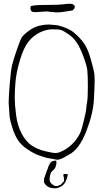

<svg xmlns="http://www.w3.org/2000/svg" viewBox="-20 -832 568 1049"><path d="M147.5 -798.3Q153.3 -800.3 168.9 -802.7Q184.6 -805.2 244.1 -805.2Q303.7 -805.2 324.2 -808.3Q344.7 -811.5 360.4 -811.5Q376 -811.5 382.8 -805.7Q388.7 -800.8 388.7 -795.4Q388.7 -795.4 388.7 -794.4Q387.7 -787.1 383.8 -782.2L376 -774.9Q368.2 -773.9 335 -768.6Q311.5 -764.6 295.9 -764.6Q293 -764.6 290 -764.6Q287.1 -764.6 284.2 -764.6L235.4 -769.5L174.8 -765.6Q159.2 -765.6 153.3 -769.5Q147.5 -774.4 146.5 -783.2Q146.5 -783.2 146.5 -789.1Q146.5 -794.4 147.5 -798.3ZM282.2 45.9H287.1Q288.1 47.9 288.1 57.6Q288.1 67.4 284.2 78.1Q281.2 88.9 269.5 98.6Q257.8 108.4 254.9 122.1L253.9 126L252.9 127.9L251 149.4V151.4Q252 165 267.6 176.8Q278.3 184.6 288.1 184.6Q293 184.6 297.9 182.6L312.5 176.8L330.1 157.2Q330.1 137.7 326.2 126Q326.2 126 326.2 123Q326.2 118.2 335 118.2Q340.8 118.2 350.6 120.1V122.1L346.7 139.6Q335.9 170.9 322.3 180.7Q300.8 197.3 276.4 197.3Q276.4 197.3 275.4 196.3Q250 196.3 234.4 182.6Q219.7 168.9 219.7 158.2Q219.7 158.2 220.7 157.2Q220.7 157.2 220.7 144.5L237.3 96.7H238.3Q243.2 77.1 252.4 61.5Q261.7 45.9 282.2 45.9ZM245.1 -698.2 292 -694.3Q352.5 -680.7 385.3 -652.8Q418 -625 439 -595.2Q460 -565.4 476.6 -506.3Q493.2 -447.3 495.1 -431.2Q497.1 -415 497.1 -390.6Q497.1 -366.2 493.2 -289.6Q489.3 -212.9 451.7 -115.2Q414.1 -17.6 357.4 12.7H356.4Q313.5 40 293 41L230.5 29.3Q192.4 17.6 173.8 9.3Q155.3 1 126 -19Q96.7 -39.1 79.1 -64.9Q61.5 -90.8 47.9 -132.8Q34.2 -174.8 32.2 -198.2L27.3 -269.5Q27.3 -301.8 33.2 -374Q39.1 -446.3 45.9 -475.6Q52.7 -504.9 71.3 -558.1Q89.8 -611.3 96.7 -624Q103.5 -636.7 128.9 -657.2Q154.3 -677.7 180.2 -687Q206.1 -696.3 245.1 -698.2ZM307.6 -1Q380.9 -31.2 418 -105.5Q425.8 -122.1 438.5 -174.8Q451.2 -227.5 451.2 -238.3Q451.2 -249 455.6 -272Q460 -294.9 460 -359.4Q460 -423.8 457 -448.7Q454.1 -473.6 436 -522.5Q418 -571.3 399.4 -599.1Q380.9 -627 353.5 -645.5Q326.2 -664.1 314 -668Q301.8 -671.9 267.1 -671.9Q232.4 -671.9 196.8 -654.3Q161.1 -636.7 134.8 -603.5Q108.4 -570.3 88.4 -501.5Q68.4 -432.6 64.5 -383.3Q60.5 -334 60.5 -297.9Q60.5 -261.7 67.9 -203.6Q75.2 -145.5 98.6 -101.6Q122.1 -57.6 153.8 -36.6Q185.5 -15.6 226.6 -5.9Q267.6 3.9 282.7 3.9Q297.9 3.9 307.6 -1Z"/></svg>

Font: Drukaatie burti
Style: Thin
Weight: 100
Version: Version 0.14